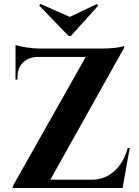

<svg xmlns="http://www.w3.org/2000/svg" viewBox="-20 -945 701 965"><path d="M474 -917 467 -925 331 -860 184 -925 177 -917 325 -764H336ZM632 -201 596 0H44V-9L411 -659H169Q123 -658 95 -630Q68 -603 68 -557V-545H58V-719Q73 -713 110 -707Q149 -701 179 -701H498Q527 -701 561 -705Q595 -709 604 -714V-705L233 -42H443Q507 -42 555 -85Q602 -128 622 -201Z"/></svg>

Font: Cinzel Bold(RUS BY LYAJKA)
Style: Regular
Weight: 700
Designer: Natanael Gama
Version: Version 1.001;PS 001.001;hotconv 1.0.56;makeotf.lib2.0.21325